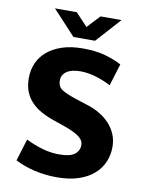

<svg xmlns="http://www.w3.org/2000/svg" viewBox="-91 -878 728 954"><g transform="rotate(10 273.5 -401.5)"><path d="M279 -642Q345 -642 393 -628.5Q441 -615 476 -596L442 -485Q403 -505 363.5 -516.5Q324 -528 288 -528Q242 -528 218 -511Q194 -494 194 -466Q194 -434 217 -419.5Q240 -405 288 -389L347 -370Q383 -359 412.5 -341.5Q442 -324 463.5 -300.5Q485 -277 497 -248Q509 -219 509 -185Q509 -145 494 -109.5Q479 -74 448.5 -47Q418 -20 371.5 -4.5Q325 11 262 11Q203 11 149.5 -1.5Q96 -14 51 -37L85 -148Q128 -127 169 -115Q210 -103 255 -103Q308 -103 331.5 -120.5Q355 -138 355 -168Q355 -178 350.5 -187.5Q346 -197 334.5 -206.5Q323 -216 303 -226Q283 -236 251 -247L202 -264Q166 -276 136.5 -292Q107 -308 85.5 -330Q64 -352 52 -381.5Q40 -411 40 -451Q40 -492 55.5 -527Q71 -562 101.5 -587.5Q132 -613 176.5 -627.5Q221 -642 279 -642ZM108 -814H218L278 -750L338 -814H444L332 -690H223Z"/></g></svg>

Font: Ek Mukta ExtraBold
Style: Regular
Weight: 800
Designer: Girish Dalvi and Yashodeep Gholap
Foundry: Ek Type
Version: Version 2.538;PS 1.002;hotconv 16.6.51;makeotf.lib2.5.65220;